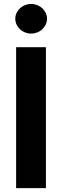

<svg xmlns="http://www.w3.org/2000/svg" viewBox="-20 -971 321 991"><path d="M217 -727.3H63.2V0H217ZM58.9 -874.3C58.9 -832 95.9 -797.6 140.6 -797.6C185.7 -797.6 222.7 -832 222.7 -874.3C222.7 -916.2 185.7 -950.6 140.6 -950.6C95.9 -950.6 58.9 -916.2 58.9 -874.3Z"/></svg>

Font: Margiela Sans
Style: Bold
Weight: 700
Designer: Stefan Endress, Andreas Faust
Version: Version 1.100;FEAKit 1.0